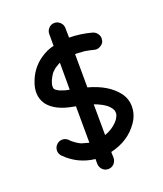

<svg xmlns="http://www.w3.org/2000/svg" viewBox="-158 -893 916 1082"><g transform="rotate(-20 300.5 -352.0)"><path d="M303 87Q283 87 269 73Q255 59 254 38V9Q153 -2 80 -75Q66 -90 66 -109Q66 -129 80.5 -143.5Q95 -158 115 -158Q134 -158 149 -144Q158 -133 170 -125Q184 -114 199 -106L210 -101Q222 -97 253 -89L252 -308L242 -310Q133 -328 90 -386Q68 -418 68 -456Q68 -483 77 -509Q103 -589 168 -634Q210 -663 250 -671V-742Q250 -762 264 -776.5Q278 -791 298 -791Q318 -791 332.5 -776.5Q347 -762 347 -742Q347 -713 348 -685Q417 -684 483 -666Q502 -660 512 -643Q519 -632 519 -619Q519 -590 494 -577Q483 -570 470 -570Q464 -570 457 -572Q429 -579 405 -583L359 -586H348L349 -386Q467 -354 521 -282Q548 -246 548 -200Q548 -150 518 -107Q460 -23 351 2Q352 11 352 38Q351 59 337 73Q323 87 303 87ZM251 -408V-569Q247 -567 245 -567L217 -550V-549H216L200 -534L193 -526V-525Q186 -516 175 -493L174 -491Q166 -471 166 -457Q166 -449 167 -447Q168 -445 169.5 -442Q171 -439 175 -436L176 -435L194 -424H196Q196 -423 197 -423Q224 -412 251 -408ZM351 -99 352 -100Q376 -108 398 -123L410 -132Q427 -146 435 -157Q448 -175 451 -191V-195Q451 -198 450.5 -204Q450 -210 447 -216Q441 -228 430 -239L420 -248Q397 -265 371 -276L350 -284Z"/></g></svg>

Font: Bad Comic
Style: Regular
Weight: 400
Designer: GGBotNet
Foundry: f0n7
Version: 0.9